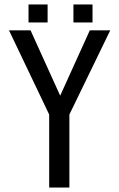

<svg xmlns="http://www.w3.org/2000/svg" viewBox="-20 -835 531 855"><path d="M289 -325V0H199V-325L20 -700H116L248 -409L380 -700H471ZM307 -735V-815H392V-735ZM107 -735V-815H192V-735Z"/></svg>

Font: Share
Style: Regular
Weight: 400
Designer: Ralph du Carrois
Version: Version 1.002